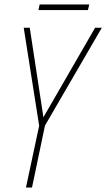

<svg xmlns="http://www.w3.org/2000/svg" viewBox="-20 -838 475 858"><path d="M152 -793H373L379 -818H157ZM96 0H123L181 -277L435 -714H405L174 -314L113 -714H86L155 -276Z"/></svg>

Font: Noto Sans Condensed Thin
Style: Italic
Weight: 100
Width: 3
Italic angle: -12°
Designer: Monotype Design Team
Foundry: Monotype Imaging Inc.
Version: Version 2.013